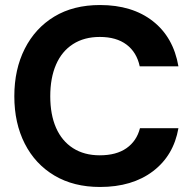

<svg xmlns="http://www.w3.org/2000/svg" viewBox="-20 -732 768 764"><path d="M378 12Q273 12 196.5 -33.5Q120 -79 78.5 -160.5Q37 -242 37 -349Q37 -456 78.5 -538Q120 -620 196 -666Q272 -712 378 -712Q506 -712 588 -648Q670 -584 690 -468H536Q524 -524 483.5 -554.5Q443 -585 377 -585Q315 -585 270.5 -556.5Q226 -528 203 -475Q180 -422 180 -349Q180 -276 203 -223.5Q226 -171 270.5 -142.5Q315 -114 377 -114Q443 -114 483.5 -142.5Q524 -171 537 -222H690Q671 -113 588.5 -50.5Q506 12 378 12Z"/></svg>

Font: DM Sans 9pt 36pt ExtraBold
Style: Regular
Weight: 800
Version: Version 4.004;gftools[0.9.30]